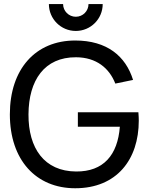

<svg xmlns="http://www.w3.org/2000/svg" viewBox="-20 -940 754 974"><path d="M364.5 -783C440 -783 501 -844 501 -919.5H429C429 -884 400.5 -855 364.5 -855C329 -855 300 -884 300 -919.5H228C228 -844 289 -783 364.5 -783ZM361.5 15C572 15 684 -130.5 684 -328C684 -334 683.5 -356.5 682 -370.5H375V-297H588C577 -153.5 505 -69 366 -70C205 -71 123.5 -187.5 124.5 -360C125.5 -532.5 205 -650.5 366 -649.5C468.5 -649 534.5 -594.5 565 -516L655 -534.5C617.5 -655.5 522.5 -734.5 361.5 -734.5C160 -734.5 30 -589.5 30 -360C30 -128 163 15 361.5 15Z"/></svg>

Font: Hauora Medium
Style: Regular
Weight: 500
Designer: Wayne Shih
Foundry: WCYS
Version: Version 1.001;hotconv 1.0.109;makeotfexe 2.5.65596